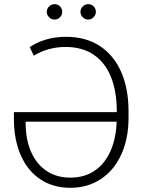

<svg xmlns="http://www.w3.org/2000/svg" viewBox="-20 -894 686 924"><path d="M598.6 -358.4V-327.1Q598.6 -227.1 563.7 -150.6Q528.8 -74.2 465.3 -32.2Q401.9 9.8 318.4 9.8Q235.8 9.8 174.6 -30.8Q113.3 -71.3 80.1 -146.5Q46.9 -221.7 46.9 -322.3V-354.5H542V-358.4Q542 -451.7 514.9 -521.2Q487.8 -590.8 432.6 -629.4Q377.4 -668 295.9 -668Q211.4 -668 142.6 -626L123 -667Q152.8 -688.5 197.8 -702.6Q242.7 -716.8 297.9 -716.8Q393.1 -716.8 460.7 -672.4Q528.3 -627.9 563.5 -547.1Q598.6 -466.3 598.6 -358.4ZM318.4 -39.1Q386.2 -39.1 435.5 -72.5Q484.9 -106 511.7 -167Q538.6 -228 541.5 -308.6H103.5V-300.8Q103.5 -223.6 128.9 -164.6Q154.3 -105.5 202.9 -72.3Q251.5 -39.1 318.4 -39.1ZM205.1 -836.9Q205.1 -852.1 216.3 -863Q227.5 -874 242.2 -874Q258.3 -874 268.8 -863.3Q279.3 -852.5 279.3 -836.9Q279.3 -821.8 268.6 -810.8Q257.8 -799.8 242.2 -799.8Q227.5 -799.8 216.3 -811Q205.1 -822.3 205.1 -836.9ZM367.2 -836.9Q367.2 -852.1 378.4 -863Q389.6 -874 404.3 -874Q419.9 -874 430.7 -863.3Q441.4 -852.5 441.4 -836.9Q441.4 -822.3 430.4 -811Q419.4 -799.8 404.3 -799.8Q389.6 -799.8 378.4 -811Q367.2 -822.3 367.2 -836.9Z"/></svg>

Font: Pretendard Std ExtraLight
Style: Regular
Weight: 200
Designer: Base glyphs from Inter by Rasmus Andersson; Hangeul glyphs from Noto Sans CJK(Source Han Sans) by Jang Soo-young and Kan
Foundry: Kil Hyung-jin
Version: Version 1.309